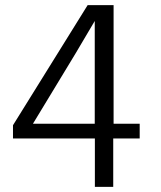

<svg xmlns="http://www.w3.org/2000/svg" viewBox="-20 -731 628 751"><path d="M108.9 -247.1C123 -271 148.4 -312 184.1 -371.1L276.4 -523.4C302.2 -566.4 326.7 -608.4 350.6 -648.9V-247.1ZM422.9 0V-189.5H526.4V-247.1H424.3V-710.9H322.8L30.8 -241.2V-189.5H351.1V0Z"/></svg>

Font: Ride Light
Style: Regular
Weight: 300
Version: Version 3.000